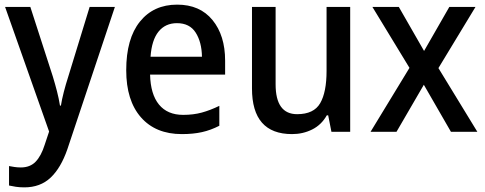

<svg xmlns="http://www.w3.org/2000/svg" viewBox="-20 -569 2093 829"><path d="M2 -539H111L208 -239Q218 -206 226 -175Q234 -144 239 -113H243Q247 -139 255.5 -172Q264 -205 275 -239L367 -539H476L271 75Q243 156 198.5 198Q154 240 85 240Q65 240 48.5 237.5Q32 235 19 232V148Q29 150 42.5 152Q56 154 70 154Q110 154 134 129Q158 104 173 56L192 -1Z M745 -549Q843 -549 897.5 -482.5Q952 -416 952 -307V-247H628Q630 -162 666.5 -117.5Q703 -73 771 -73Q815 -73 851.5 -83Q888 -93 927 -112V-26Q890 -7 852 1.5Q814 10 765 10Q652 10 588.5 -62.5Q525 -135 525 -266Q525 -402 584 -475.5Q643 -549 745 -549ZM744 -469Q694 -469 664.5 -432.5Q635 -396 630 -324H852Q851 -387 825 -428Q799 -469 744 -469Z M1492 -539V0H1411L1397 -71H1391Q1368 -30 1328 -10Q1288 10 1241 10Q1068 10 1068 -187V-539H1170V-205Q1170 -76 1263 -76Q1335 -76 1362.5 -123.5Q1390 -171 1390 -263V-539Z M1748 -276 1588 -539H1702L1811 -349L1920 -539H2033L1873 -275L2041 0H1927L1810 -203L1692 0H1580Z"/></svg>

Font: Noto Sans Gujarati UI SemiCondensed Medium
Style: Regular
Weight: 500
Width: 4
Designer: Jelle Bosma - Monotype Design Team, Universal Thirst
Foundry: Monotype Imaging Inc.
Version: Version 2.106; ttfautohint (v1.8.4.7-5d5b)